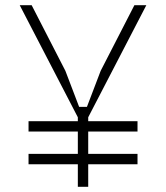

<svg xmlns="http://www.w3.org/2000/svg" viewBox="-20 -720 640 740"><path d="M56 -700H102L232 -447L285 -308H315L368 -447L498 -700H544L320 -268V0H280V-268ZM510 -253V-213H90V-253ZM510 -127V-87H90V-127Z"/></svg>

Font: Fliege Mono Thin
Style: Regular
Weight: 100
Version: Version 0.020;Glyphs 3.3 (3306)